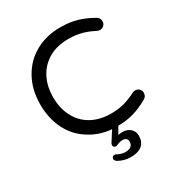

<svg xmlns="http://www.w3.org/2000/svg" viewBox="-209 -828 1097 1181"><g transform="rotate(-30 339.5 -237.5)"><path d="M640.6 -87.9Q640.6 -61.5 618.2 -49.8Q565.4 -19.5 515.1 -4.9Q464.8 9.8 403.3 10.7L375 59.6Q389.6 56.6 406.2 56.6Q439.5 56.6 460.9 76.2Q482.4 95.7 482.4 126Q482.4 170.9 454.6 193.8Q426.8 216.8 373 216.8Q327.1 216.8 284.2 191.4Q273.4 181.6 273.4 173.8Q273.4 165 278.8 159.2Q284.2 153.3 293 153.3Q296.9 153.3 302.7 156.2Q334 172.9 360.4 172.9Q415 172.9 415 128.9Q415 115.2 405.8 107.4Q396.5 99.6 380.9 99.6Q361.3 99.6 337.9 110.4Q332 113.3 328.1 113.3Q321.3 113.3 315.4 108.4Q309.6 103.5 309.6 96.7Q309.6 88.9 313.5 82L359.4 9.8Q272.5 2.9 202.1 -43Q129.9 -87.9 91.3 -165.5Q52.7 -243.2 52.7 -340.8Q52.7 -447.3 97.7 -527.3Q141.6 -606.4 219.2 -649.4Q296.9 -692.4 395.5 -692.4Q460 -692.4 511.7 -677.7Q563.5 -663.1 618.2 -631.8Q640.6 -621.1 640.6 -593.8Q640.6 -579.1 629.4 -567.4Q618.2 -555.7 600.6 -555.7Q589.8 -555.7 583 -559.6Q538.1 -583 497.1 -594.2Q456.1 -605.5 404.3 -605.5Q320.3 -605.5 262.7 -571.3Q205.1 -537.1 174.3 -478Q143.6 -418.9 143.6 -340.8Q143.6 -262.7 173.8 -205.1Q204.1 -143.6 263.7 -109.9Q323.2 -76.2 404.3 -76.2Q456.1 -76.2 497.1 -87.4Q538.1 -98.6 583 -122.1Q589.8 -126 600.6 -126Q618.2 -126 629.4 -114.7Q640.6 -103.5 640.6 -87.9Z"/></g></svg>

Font: jf-openhuninn-1.0
Style: Regular
Weight: 400
Designer: [Kosugi Maru]
      Designed by Motoya company      

      [Varela Round]
      Joe Prince(Latin component); Avraham Co
Foundry: justfont CO.,LTD.
Version: 1.0